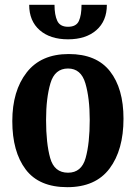

<svg xmlns="http://www.w3.org/2000/svg" viewBox="-20 -754 563 796"><path d="M492 -262Q492 -132 434 -55Q376 22 259 22Q142 22 86.5 -51.5Q31 -125 31 -252Q31 -377 90.5 -453.5Q150 -530 265 -530Q380 -530 436 -458.5Q492 -387 492 -262ZM352 -257Q352 -347 334 -408.5Q316 -470 262 -470Q207 -470 189 -408.5Q171 -347 171 -257Q171 -160 188 -99Q205 -38 262 -38Q318 -38 335 -99Q352 -160 352 -257ZM262 -591Q188 -591 144.5 -629Q101 -667 101 -734H206Q206 -692 217.5 -667.5Q229 -643 262 -643Q296 -643 307 -667Q318 -691 318 -734H423Q423 -667 379.5 -629Q336 -591 262 -591Z"/></svg>

Font: Sansita Medium
Style: Regular
Weight: 500
Designer: Pablo Cosgaya
Foundry: Omnibus-Type
Version: Version 1.006